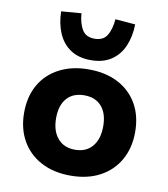

<svg xmlns="http://www.w3.org/2000/svg" viewBox="-87 -850 819 935"><g transform="rotate(10 323.0 -383.0)"><path d="M324 11Q240 11 178 -22Q116 -55 82.5 -114.5Q49 -174 49 -252Q49 -332 82.5 -390.5Q116 -449 178 -481.5Q240 -514 323 -514Q408 -514 469.5 -481.5Q531 -449 564.5 -390.5Q598 -332 598 -252Q598 -174 564.5 -114.5Q531 -55 469.5 -22Q408 11 324 11ZM324 -117Q379 -117 409.5 -153.5Q440 -190 440 -253Q440 -316 409.5 -351Q379 -386 324 -386Q268 -386 237.5 -351Q207 -316 207 -253Q207 -190 238 -153.5Q269 -117 324 -117ZM324 -560Q263 -560 222.5 -587.5Q182 -615 162 -662.5Q142 -710 141 -769L240 -777Q244 -727 262.5 -696.5Q281 -666 324 -666Q367 -666 385.5 -696.5Q404 -727 408 -777L507 -769Q506 -710 486 -662.5Q466 -615 425.5 -587.5Q385 -560 324 -560Z"/></g></svg>

Font: Nunito Sans 7pt ExtraBold
Style: Regular
Weight: 800
Designer: Vernon Adams
Foundry: Vernon Adams
Version: Version 3.101;gftools[0.9.27]